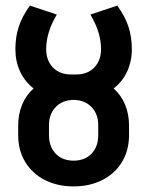

<svg xmlns="http://www.w3.org/2000/svg" viewBox="-20 -663 526 686"><path d="M386 -347Q413 -323 427 -289Q441 -255 441 -215V-180Q441 -126 416 -84.5Q391 -43 346 -20Q301 3 243 3Q185 3 140 -20Q95 -43 70 -84.5Q45 -126 45 -180V-215Q45 -255 59 -289Q73 -323 100 -347Q69 -371 52 -407Q35 -443 35 -487V-488Q35 -532 47.5 -569Q60 -606 87 -643L183 -611Q145 -547 145 -488Q145 -447 169 -422Q193 -397 233 -397H243H253Q293 -397 317 -422Q341 -447 341 -488Q341 -547 303 -611L399 -643Q426 -606 438.5 -569Q451 -532 451 -488V-487Q451 -443 434 -407Q417 -371 386 -347ZM331 -215Q331 -252 311 -276Q291 -300 258 -305H253V-306H243H233V-305H228Q195 -300 175 -276Q155 -252 155 -215V-180Q155 -139 179 -114Q203 -89 243 -89Q283 -89 307 -114Q331 -139 331 -180Z"/></svg>

Font: Akshar Medium
Style: Regular
Weight: 500
Designer: Tall Chai
Foundry: Tall Chai
Version: Version 1.000